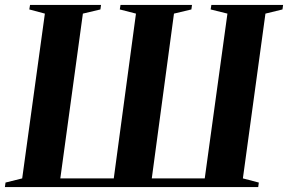

<svg xmlns="http://www.w3.org/2000/svg" viewBox="-32 -763 1174 783"><path d="M-12 0 -9.5 -18.5 58.5 -35.5 151 -707.5 87.5 -724.5 90.5 -743H380L377.5 -724.5L306 -707.5L214 -35.5H432L522.5 -707.5L456.5 -724.5L459.5 -743H751L748.5 -724.5L677.5 -707.5L587 -35.5H803L895.5 -707.5L827 -724.5L830 -743H1122.5L1120 -724.5L1050.5 -707.5L958.5 -35.5L1023.5 -18.5L1021 0Z"/></svg>

Font: Merriweather 144pt
Style: Bold Italic
Weight: 700
Italic angle: -7.8°
Version: Version 2.101